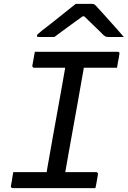

<svg xmlns="http://www.w3.org/2000/svg" viewBox="-20 -966 656 986"><path d="M309 -47H210L218 -71Q220 -87 223.5 -106Q227 -125 230 -142Q241 -206 252.5 -269.5Q264 -333 275.5 -397Q287 -461 298.5 -525Q310 -589 321 -653H421L412 -629Q410 -616 407.5 -600Q405 -584 402 -570Q391 -504 379 -439Q367 -374 355.5 -308.5Q344 -243 332 -177.5Q320 -112 309 -47ZM470 0H45Q43 0 41 -1Q39 -2 37.5 -3.5Q36 -5 36 -7Q36 -9 36 -11Q39 -24 40.5 -35.5Q42 -47 44 -58Q46 -69 48 -82H474Q477 -82 479 -80.5Q481 -79 482.5 -76.5Q484 -74 483 -71Q481 -59 479 -47.5Q477 -36 475 -24.5Q473 -13 470 0ZM159 -700H584Q589 -700 592 -697Q595 -694 593 -689Q592 -680 590.5 -671Q589 -662 587 -653.5Q585 -645 584 -636.5Q583 -628 581 -618H155Q150 -618 148 -621.5Q146 -625 146 -629Q148 -639 149.5 -647.5Q151 -656 152.5 -664.5Q154 -673 155.5 -682Q157 -691 159 -700ZM369 -946Q379 -946 395 -946Q411 -946 427 -946Q443 -946 453 -946Q461 -946 466 -942.5Q471 -939 483 -925Q491 -917 506 -900Q521 -883 540 -862Q559 -841 579 -818.5Q599 -796 616 -776Q599 -776 577.5 -776Q556 -776 539 -776Q527 -776 523 -778Q519 -780 511 -786Q497 -801 466.5 -830Q436 -859 392 -902L442 -882Q426 -882 409.5 -882Q393 -882 377 -882L433 -903Q375 -861 333 -830.5Q291 -800 259 -776H180Q175 -776 172.5 -777Q170 -778 170 -779.5Q170 -781 170 -783Q170 -787 175 -791.5Q180 -796 197 -810Q212 -822 235 -839.5Q258 -857 283 -877.5Q308 -898 331 -916Q354 -934 369 -946Z"/></svg>

Font: RecMonoLinear Nerd Font Mono
Style: Italic
Weight: 400
Italic angle: -10°
Monospace: yes
Version: Version 1.085; ttfautohint (v1.8.4.7-5d5b);Nerd Fonts 3.2.1